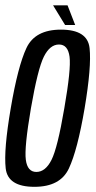

<svg xmlns="http://www.w3.org/2000/svg" viewBox="-20 -718 371 742"><path d="M113 4Q10 4 2 -67.5Q-6 -139 21.5 -299.5Q49 -461.5 82.2 -532.5Q115.5 -603.5 215.5 -603.5Q318.5 -603.5 326.2 -532Q334 -460.5 307 -299.5Q279.5 -138 246.2 -67Q213 4 113 4ZM120.5 -53.5Q155.5 -53.5 179 -100Q202.5 -146.5 228.5 -299.5Q255 -451.5 248.8 -498.8Q242.5 -546 208 -546Q173 -546 149.5 -499Q126 -452 99.5 -299.5Q73.5 -147.5 79.8 -100.5Q86 -53.5 120.5 -53.5ZM231.5 -621.5 185 -697.5H241L270.5 -621.5Z"/></svg>

Font: Anybody Condensed Regular
Style: Italic
Weight: 400
Width: 3
Italic angle: -10°
Designer: Tyler Finck
Foundry: Etcetera Type Company
Version: Version 1.010; ttfautohint (v1.8.3) -l 8 -r 50 -G 200 -x 14 